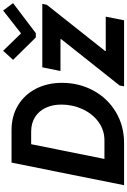

<svg xmlns="http://www.w3.org/2000/svg" viewBox="187 -1000 813 1228"><g transform="rotate(-90 594.0 -386.5)"><path d="M167.5 -719.7H375Q465.3 -719.7 534.2 -678Q603 -636.2 640.4 -562.7Q677.7 -489.3 677.7 -397.5Q677.7 -287.6 628.4 -196.5Q579.1 -105.5 491 -52.7Q402.8 0 292.5 0H22.9ZM538.6 -400.4Q538.6 -457 518.1 -501Q497.6 -544.9 458.5 -569.6Q419.4 -594.2 365.7 -594.2H285.2L190.9 -125.5H309.6Q376 -125.5 428.2 -164.1Q480.5 -202.6 509.5 -265.9Q538.6 -329.1 538.6 -400.4ZM660.2 -27.8 957 -401.9V-406.7H753.4L776.9 -522.9H1182.6L1177.2 -494.6L881.3 -121.1V-117.2H1101.1L1077.6 0H655.8ZM824.7 -710 882.8 -773.4 992.2 -660.6H996.1L1140.1 -773.4L1187.5 -710L995.6 -564.5H967.8Z"/></g></svg>

Font: Reddit Sans Fudge
Style: Bold
Weight: 700
Italic angle: -11.25°
Designer: Stephen Hutchings
Version: Version 1.013